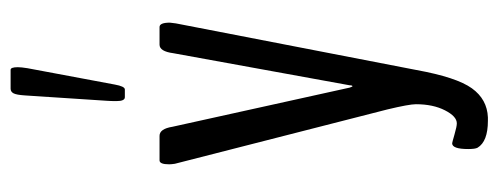

<svg xmlns="http://www.w3.org/2000/svg" viewBox="-309 -503 940 362"><g transform="rotate(-90 161.0 -322.0)"><path d="M158.7 -556.6Q151.4 -556.6 151.4 -572.3Q151.4 -582.5 151.9 -589.4L162.1 -745.1Q163.1 -760.7 166 -766.4Q168.9 -772 174.8 -772H210.4Q215.3 -772 215.3 -758.3Q215.3 -752 213.4 -740.2L182.6 -575.7Q179.2 -556.6 173.3 -556.6ZM109.4 69.3Q122.6 69.3 134 46.9Q145.5 24.4 145.5 -7.8Q145.5 -20.5 135.7 -61.5L33.2 -462.4Q32.2 -469.2 32.2 -473.1Q32.2 -491.2 39.6 -491.2H85.9Q99.1 -491.2 103 -466.8L176.8 -132.8Q178.7 -127.4 179.2 -127.4Q181.2 -127.4 181.2 -132.8L241.7 -465.3Q245.1 -491.2 257.8 -491.2H291Q299.3 -491.2 299.3 -471.7Q299.3 -470.7 297.9 -460.4L210 -6.8Q196.3 68.8 175.5 97.7Q154.8 126.5 120.6 127.9H114.3Q75.2 127.9 63.5 108.4Q61 104 61 90.8Q61 60.5 71.8 60.5Q73.2 60.5 88.4 64.9Q103.5 69.3 109.4 69.3Z"/></g></svg>

Font: BenchNine
Style: Regular
Weight: 400
Designer: Vernon Adams
Foundry: Vernon Adams
Version: Version 1 ; ttfautohint (v0.92.18-e454-dirty) -l 8 -r 50 -G 